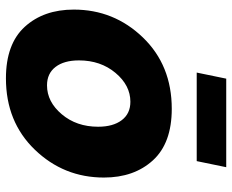

<svg xmlns="http://www.w3.org/2000/svg" viewBox="-86 -668 764 631"><g transform="rotate(90 295.5 -352.0)"><path d="M218 -617 238 -714H529L509 -617ZM11 -213Q11 -345 102.5 -440Q194 -535 337 -535Q450 -535 506.5 -473Q563 -411 563 -312Q563 -180 471.5 -85Q380 10 237 10Q124 10 67.5 -52Q11 -114 11 -213ZM396 -293Q396 -342 374.5 -370.5Q353 -399 314 -399Q260 -399 219 -350Q178 -301 178 -230Q178 -181 199.5 -153Q221 -125 260 -125Q314 -125 355 -173.5Q396 -222 396 -293Z"/></g></svg>

Font: Raleway-v4020 ExtraBold
Style: Italic
Weight: 800
Italic angle: -12°
Designer: Matt McInerney, Pablo Impallari, Rodrigo Fuenzalida
Foundry: Matt McInerney, Pablo Impallari, Rodrigo Fuenzalida
Version: Version 4.020;PS 004.020;hotconv 1.0.88;makeotf.lib2.5.64775